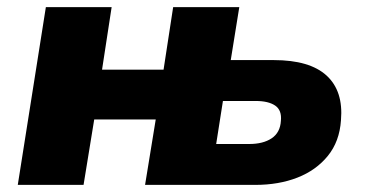

<svg xmlns="http://www.w3.org/2000/svg" viewBox="-20 -520 1028 540"><path d="M30 0 109 -500H294L267 -324H440L467 -500H653L629 -351H750Q851 -351 898.5 -307.5Q946 -264 939 -182Q935 -122 902 -81.5Q869 -41 816.5 -20.5Q764 0 698 0H388L418 -184H245L215 0ZM588 -115H681Q720 -115 744 -131Q768 -147 770 -180Q773 -210 754 -223Q735 -236 699 -236H607Z"/></svg>

Font: Nunito Sans 9pt Black
Style: Italic
Weight: 900
Italic angle: -9°
Version: Version 3.101;gftools[0.9.27]